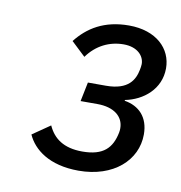

<svg xmlns="http://www.w3.org/2000/svg" viewBox="-54 -754 455 482"><g transform="rotate(10 174.0 -513.5)"><path d="M161 -545 151 -496H194C236 -496 261 -476 261 -446C261 -443 261 -440 260 -435C252 -395 231 -372 177 -372C129 -372 103 -392 89 -423L44 -392C60 -356 101 -323 176 -323C265 -323 322 -375 322 -441C322 -485 297 -510 260 -516V-518C306 -527 348 -561 348 -614C348 -664 308 -704 238 -704C175 -704 134 -678 105 -641L141 -607C164 -639 197 -655 233 -655C268 -655 286 -635 286 -614C286 -610 285 -604 284 -599C279 -574 265 -545 207 -545Z"/></g></svg>

Font: LVC Sans
Style: Italic
Weight: 400
Italic angle: -11.31°
Designer: Mike Abbink, Paul van der Laan, Pieter van Rosmalen
Foundry: Bold Monday
Version: Version 3.0